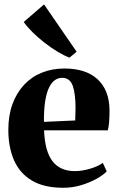

<svg xmlns="http://www.w3.org/2000/svg" viewBox="-20 -856 545 887"><path d="M272 11.5Q183.5 11.5 127.5 -21.8Q71.5 -55 45 -115.2Q18.5 -175.5 18.5 -256Q18.5 -322.5 37.5 -374.8Q56.5 -427 91 -464Q125.5 -501 173 -520.2Q220.5 -539.5 277.5 -539.5Q376.5 -539.5 430.5 -490Q484.5 -440.5 486 -348.5Q486 -315 484 -291.5Q482 -268 478 -254H183.5Q185.5 -205 195.2 -169.5Q205 -134 222.8 -111Q240.5 -88 266.2 -76.8Q292 -65.5 325.5 -65.5Q358.5 -65.5 396 -76.5Q433.5 -87.5 455 -103.5L473 -64.5Q458.5 -48.5 427.8 -31Q397 -13.5 356.5 -1Q316 11.5 272 11.5ZM183 -293 327.5 -299.5Q328 -314 328.2 -327Q328.5 -340 329 -354.5Q329 -423 316 -459.8Q303 -496.5 266.5 -496.5Q249 -496.5 233.8 -486Q218.5 -475.5 206.8 -451.8Q195 -428 188.8 -389Q182.5 -350 183 -293ZM300.5 -590Q276 -599 246.5 -616.8Q217 -634.5 187 -657.8Q157 -681 131.5 -706Q106 -731 89.5 -754.5L183.5 -835.5L334 -617L301.5 -590Z"/></svg>

Font: Merriweather 96pt ExtraBold
Style: Regular
Weight: 800
Version: Version 2.100